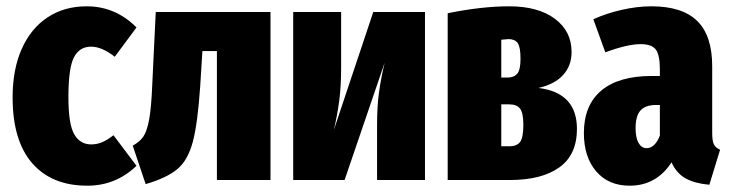

<svg xmlns="http://www.w3.org/2000/svg" viewBox="-20 -571 2317 609"><path d="M413 -484 344 -391Q303 -423 269 -423Q232 -423 214.5 -389Q197 -355 197 -263Q197 -177 215.5 -145Q234 -113 269 -113Q287 -113 303 -119.5Q319 -126 340 -142L413 -45Q347 18 257 18Q144 18 82 -53.5Q20 -125 20 -262Q20 -351 49 -416Q78 -481 131 -516Q184 -551 255 -551Q346 -551 413 -484Z M838 -533V0H668V-409H622L615 -297Q607 -179 591.5 -121Q576 -63 543 -35Q510 -7 442 13L401 -109Q423 -121 434.5 -137.5Q446 -154 453 -191.5Q460 -229 463 -304L474 -533Z M1328 0H1176V-174Q1176 -233 1182 -277Q1188 -321 1200 -372L1073 0H910V-533H1062V-356Q1062 -297 1056 -251.5Q1050 -206 1039 -159L1164 -533H1328Z M1810 -162Q1810 -80 1754 -40Q1698 0 1597 0H1400V-529Q1508 -551 1595 -551Q1687 -551 1740 -511.5Q1793 -472 1793 -406Q1793 -363 1766.5 -333.5Q1740 -304 1688 -292Q1810 -277 1810 -162ZM1570 -445V-325H1590Q1610 -325 1620.5 -337Q1631 -349 1631 -385Q1631 -422 1622 -434.5Q1613 -447 1593 -447Q1588 -447 1570 -445ZM1640 -175Q1640 -213 1629.5 -226.5Q1619 -240 1595 -240H1570V-107H1596Q1619 -107 1629.5 -120.5Q1640 -134 1640 -175Z M2264 -96 2230 15Q2184 11 2155 -5Q2126 -21 2110 -56Q2062 18 1977 18Q1910 18 1871 -27.5Q1832 -73 1832 -149Q1832 -237 1887 -283.5Q1942 -330 2047 -330H2073V-351Q2073 -397 2060 -414Q2047 -431 2012 -431Q1970 -431 1900 -405L1862 -510Q1904 -529 1953 -540Q2002 -551 2046 -551Q2144 -551 2191.5 -504.5Q2239 -458 2239 -361V-150Q2239 -125 2244 -114Q2249 -103 2264 -96ZM2073 -141V-238H2061Q2027 -238 2011.5 -220.5Q1996 -203 1996 -165Q1996 -134 2005.5 -117.5Q2015 -101 2031 -101Q2044 -101 2055 -111.5Q2066 -122 2073 -141Z"/></svg>

Font: Fira Sans Compressed ExtraBold
Style: Regular
Weight: 800
Width: 1
Designer: bBox Type GmbH & Carrois Corporate GbR & Edenspiekermann AG
Foundry: bBox Type GmbH & Carrois Corporate GbR & Edenspiekermann AG
Version: Version 4.301